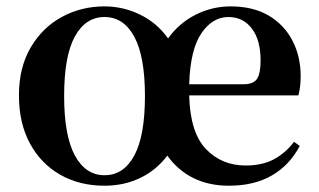

<svg xmlns="http://www.w3.org/2000/svg" viewBox="-20 -572 1010 608"><path d="M311 -17.1Q371.6 -17.1 405.3 -79.6Q439 -142.1 439 -268.1Q439 -393.1 405.3 -455.6Q371.6 -518.1 311 -518.1Q251 -518.1 217 -456.3Q183.1 -394.5 183.1 -268.1Q183.1 -142.6 217 -79.8Q251 -17.1 311 -17.1ZM311 16.1Q231.9 16.1 170.9 -18.6Q109.9 -53.2 75 -117.4Q40 -181.6 40 -270Q40 -358.4 77.1 -421.6Q114.3 -484.9 175.8 -518.3Q237.3 -551.8 311 -551.8Q370.1 -551.8 423.8 -525.6Q477.5 -499.5 512.2 -450.2Q547.4 -499.5 599.9 -525.6Q652.3 -551.8 710 -551.8Q781.7 -551.8 831.1 -522.5Q880.4 -493.2 906.2 -443.1Q932.1 -393.1 932.1 -331.1Q932.1 -295.4 924.8 -270H579.1Q582 -152.3 632.1 -100.1Q682.1 -47.9 757.8 -47.9Q811 -47.9 847.9 -67.9Q884.8 -87.9 911.1 -123L929.2 -109.9Q897.5 -49.3 841.3 -16.6Q785.2 16.1 705.1 16.1Q579.1 16.1 509.8 -79.1Q474.6 -32.7 423.6 -8.3Q372.6 16.1 311 16.1ZM579.1 -305.2H751Q782.7 -305.2 793.9 -322.3Q805.2 -339.4 805.2 -379.9Q805.2 -445.8 777.3 -481.9Q749.5 -518.1 703.1 -518.1Q652.8 -518.1 617.7 -466.6Q582.5 -415 579.1 -305.2Z"/></svg>

Font: Source Han Serif TW
Style: Bold
Weight: 700
Designer: Ryoko NISHIZUKA Ë•øÂ°öÊ∂ºÂ≠ê (kana & ideographs); Frank Grie√ühammer (Latin, Greek & Cyrillic); Wenlong ZHANG Âº†ÊñáÈæô 
Foundry: Adobe
Version: Version 2.003;hotconv 1.1.1;makeotfexe 2.6.0